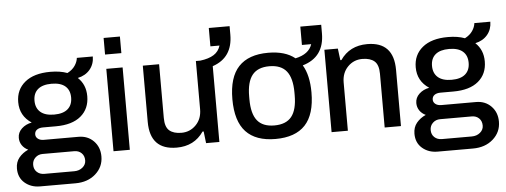

<svg xmlns="http://www.w3.org/2000/svg" viewBox="-55 -883 3221 1221"><g transform="rotate(-5 1555.0 -273.0)"><path d="M154.8 182.1Q97.2 182.1 57.6 148.2Q18.1 114.3 18.1 56.2Q18.1 15.1 41 -12.9Q64 -41 100.1 -57.1Q75.2 -68.8 61 -89.8Q46.9 -110.8 46.9 -137.2Q46.9 -171.4 73 -195.8Q99.1 -220.2 137.2 -227.1Q63 -275.9 63 -363.8Q63 -443.4 120.6 -490.7Q178.2 -538.1 283.2 -538.1Q345.7 -538.1 391.1 -521Q423.3 -537.6 439.9 -562.3Q456.5 -586.9 459 -611.8H561Q560.5 -562.5 532 -528.6Q503.4 -494.6 454.1 -483.9Q503.9 -437.5 503.9 -363.8Q503.9 -283.2 448.2 -236.6Q392.6 -189.9 288.1 -189.9H206.1Q181.6 -189.9 167.2 -179.4Q152.8 -168.9 152.8 -149.9Q152.8 -132.8 167 -121.8Q181.2 -110.8 204.1 -110.8H425.8Q484.4 -110.8 522.2 -72.3Q560.1 -33.7 560.1 25.9Q560.1 92.8 509.8 137.5Q459.5 182.1 380.9 182.1ZM167 -363.8Q167 -316.9 196.8 -291Q226.6 -265.1 284.2 -265.1Q341.8 -265.1 371.3 -290.8Q400.9 -316.4 400.9 -363.8Q400.9 -411.1 371.3 -436.5Q341.8 -461.9 284.2 -461.9Q226.6 -461.9 196.8 -436.5Q167 -411.1 167 -363.8ZM189 105H379.9Q411.6 105 433.3 86.9Q455.1 68.8 455.1 42Q455.1 12.7 437 -4.6Q418.9 -22 391.1 -22H189Q161.1 -22 142.1 -3.9Q123 14.2 123 42Q123 70.3 141.6 87.6Q160.2 105 189 105Z M639.6 -617.2V-723.1H743.7V-617.2ZM639.6 0V-525.9H743.7V0Z M1042.5 12.2Q872.6 12.2 872.6 -167V-525.9H976.6V-183.1Q976.6 -125.5 1003.4 -102.3Q1030.3 -79.1 1080.6 -79.1Q1135.3 -79.1 1173.3 -117.9Q1211.4 -156.7 1211.4 -217.8V-525.9H1239.7Q1294.4 -532.7 1326.4 -553Q1358.4 -573.2 1369.6 -610.8H1311.5V-728H1444.3V-673.8Q1444.3 -527.3 1315.4 -483.9V0H1230.5L1221.7 -75.2H1214.4Q1154.8 12.2 1042.5 12.2Z M1673.3 12.2Q1547.9 12.2 1484.6 -55.4Q1421.4 -123 1421.4 -263.2Q1421.4 -403.3 1484.6 -470.7Q1547.9 -538.1 1673.3 -538.1Q1782.2 -538.1 1844.2 -487.8Q1931.2 -506.3 1951.2 -568.8H1892.1V-686H2025.4V-631.8Q2025.4 -479.5 1886.2 -439Q1926.3 -372.6 1926.3 -263.2Q1926.3 -122.6 1863 -55.2Q1799.8 12.2 1673.3 12.2ZM1673.3 -74.2Q1748 -74.2 1783.2 -117.9Q1818.4 -161.6 1818.4 -253.9V-272Q1818.4 -363.8 1783.2 -408Q1748 -452.1 1673.3 -452.1Q1599.1 -452.1 1564.2 -408Q1529.3 -363.8 1529.3 -272V-253.9Q1529.3 -161.6 1564.2 -117.9Q1599.1 -74.2 1673.3 -74.2Z M2031.7 0V-525.9H2117.7L2127 -451.2H2133.8Q2193.4 -538.1 2305.7 -538.1Q2474.6 -538.1 2474.6 -358.9V0H2370.6V-342.8Q2370.6 -400.4 2343.8 -423.6Q2316.9 -446.8 2266.6 -446.8Q2211.4 -446.8 2173.6 -408Q2135.7 -369.1 2135.7 -308.1V0Z M2692.4 182.1Q2634.8 182.1 2595.2 148.2Q2555.7 114.3 2555.7 56.2Q2555.7 15.1 2578.6 -12.9Q2601.6 -41 2637.7 -57.1Q2612.8 -68.8 2598.6 -89.8Q2584.5 -110.8 2584.5 -137.2Q2584.5 -171.4 2610.6 -195.8Q2636.7 -220.2 2674.8 -227.1Q2600.6 -275.9 2600.6 -363.8Q2600.6 -443.4 2658.2 -490.7Q2715.8 -538.1 2820.8 -538.1Q2883.3 -538.1 2928.7 -521Q2960.9 -537.6 2977.5 -562.3Q2994.1 -586.9 2996.6 -611.8H3098.6Q3098.1 -562.5 3069.6 -528.6Q3041 -494.6 2991.7 -483.9Q3041.5 -437.5 3041.5 -363.8Q3041.5 -283.2 2985.8 -236.6Q2930.2 -189.9 2825.7 -189.9H2743.7Q2719.2 -189.9 2704.8 -179.4Q2690.4 -168.9 2690.4 -149.9Q2690.4 -132.8 2704.6 -121.8Q2718.8 -110.8 2741.7 -110.8H2963.4Q3022 -110.8 3059.8 -72.3Q3097.7 -33.7 3097.7 25.9Q3097.7 92.8 3047.4 137.5Q2997.1 182.1 2918.5 182.1ZM2704.6 -363.8Q2704.6 -316.9 2734.4 -291Q2764.2 -265.1 2821.8 -265.1Q2879.4 -265.1 2908.9 -290.8Q2938.5 -316.4 2938.5 -363.8Q2938.5 -411.1 2908.9 -436.5Q2879.4 -461.9 2821.8 -461.9Q2764.2 -461.9 2734.4 -436.5Q2704.6 -411.1 2704.6 -363.8ZM2726.6 105H2917.5Q2949.2 105 2970.9 86.9Q2992.7 68.8 2992.7 42Q2992.7 12.7 2974.6 -4.6Q2956.5 -22 2928.7 -22H2726.6Q2698.7 -22 2679.7 -3.9Q2660.6 14.2 2660.6 42Q2660.6 70.3 2679.2 87.6Q2697.8 105 2726.6 105Z"/></g></svg>

Font: Archivo Medium
Style: Regular
Weight: 500
Designer: Hector Gatti
Foundry: Omnibus-Type
Version: Version 2.001